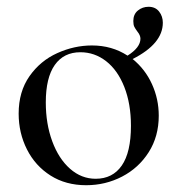

<svg xmlns="http://www.w3.org/2000/svg" viewBox="-20 -533 523 566"><path d="M448 -192Q448 -131 418.5 -84.5Q389 -38 340 -12.5Q291 13 234 13Q174 13 129 -15.5Q84 -44 59.5 -92.5Q35 -141 35 -198Q35 -263 67 -308.5Q99 -354 149 -376.5Q199 -399 251 -399Q310 -399 356 -369Q394 -393 394 -419Q394 -429 385 -440Q379 -448 376 -454Q373 -460 373 -471Q373 -491 386.5 -502Q400 -513 418 -513Q438 -513 449 -499Q460 -485 460 -466Q460 -404 371 -359Q408 -329 428 -285Q448 -241 448 -192ZM366 -162Q366 -227 346.5 -276.5Q327 -326 293 -352.5Q259 -379 217 -379Q168 -379 141.5 -341.5Q115 -304 115 -231Q115 -168 134 -116.5Q153 -65 186.5 -35.5Q220 -6 262 -6Q312 -6 339 -45Q366 -84 366 -162Z"/></svg>

Font: Cormorant Infant Medium
Style: Regular
Weight: 500
Designer: Christian Thalmann (Catharsis Fonts)
Version: Version 3.000